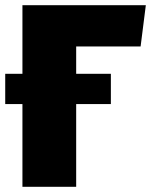

<svg xmlns="http://www.w3.org/2000/svg" viewBox="-33 -716 579 736"><path d="M506 -538H259V-433H392V-317H259V0H53V-317H-13V-433H53V-696H526Z"/></svg>

Font: Fira Sans Black
Style: Regular
Weight: 900
Designer: Carrois Corporate & Edenspiekermann AG
Foundry: Carrois Corporate GbR & Edenspiekermann AG
Version: Version 4.203